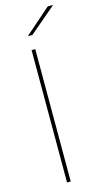

<svg xmlns="http://www.w3.org/2000/svg" viewBox="-130 -890 501 931"><g transform="rotate(-15 120.0 -424.5)"><path d="M84 0V-664.5H102.5V0ZM214.5 -849H240.5V-848L107 -734.5H84.5V-735Z"/></g></svg>

Font: Anek Latin Medium Thin
Style: Regular
Weight: 250
Version: Version 1.003